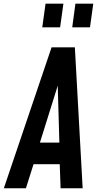

<svg xmlns="http://www.w3.org/2000/svg" viewBox="-40 -1002 518 1022"><path d="M-19.5 0 234.5 -750H358.5L400 0H282.5L278 -128H138.5L98 0ZM172.5 -243H276L266 -593H282ZM185 -856.5 202.5 -982.5H297.5L280 -856.5ZM344.5 -856.5 361.5 -982.5H456.5L439 -856.5Z"/></svg>

Font: Mohave SemiBold
Style: Italic
Weight: 600
Italic angle: -8°
Designer: Gumpita Rahayu
Foundry: Tokotype
Version: Version 2.003